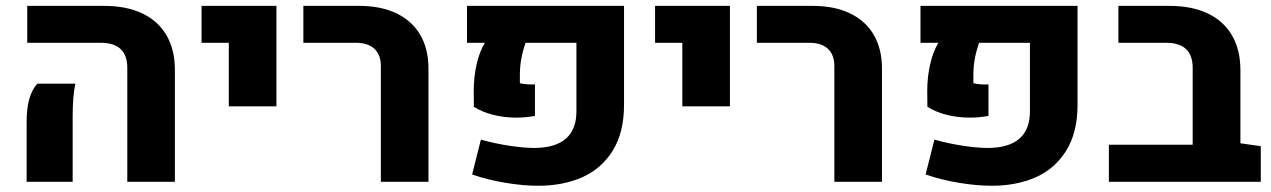

<svg xmlns="http://www.w3.org/2000/svg" viewBox="-20 -606 4236 640"><path d="M404.3 -379.9Q404.3 -463.4 315.4 -463.4H70.8V-586.4H327.1Q401.4 -586.4 454.3 -561.3Q507.3 -536.1 535.2 -488Q563 -439.9 563 -372.6V0H404.3ZM68.8 -201.2Q68.8 -288.6 104.5 -327.1H231Q222.2 -283.2 222.2 -218.3V0H68.8Z M742.7 -463.4H651.9V-586.4H901.4V-251.5H742.7Z M1249.5 -385.7Q1249.5 -423.3 1228 -443.4Q1206.5 -463.4 1166 -463.4H991.2V-586.4H1177.7Q1249.5 -586.4 1301.5 -561.5Q1353.5 -536.6 1380.9 -489.7Q1408.2 -442.9 1408.2 -377.4V0H1249.5Z M1553.7 -24.4 1583 -140.6Q1629.9 -127.4 1678.5 -120.1Q1727.1 -112.8 1761.7 -112.8Q1831.1 -113.3 1866.2 -143.8Q1901.4 -174.3 1901.4 -234.4V-463.4H1731.9Q1722.2 -435.1 1717.5 -409.4Q1712.9 -383.8 1712.9 -355.5V-328.6Q1736.3 -323.2 1763.2 -324.7V-219.7Q1732.4 -213.9 1701.7 -213.9Q1661.1 -213.9 1624.3 -223.1Q1587.4 -232.4 1559.6 -250L1559.1 -302.2Q1559.1 -349.6 1568.8 -392.1Q1578.6 -434.6 1596.2 -463.4H1536.6V-586.4H2060.1V-256.8Q2060.1 -164.6 2022.5 -104Q1984.9 -43.5 1920.7 -15.1Q1856.4 13.2 1774.4 13.2Q1723.6 13.2 1663.8 3.2Q1604 -6.8 1553.7 -24.4Z M2254.4 -463.4H2163.6V-586.4H2413.1V-251.5H2254.4Z M2761.2 -385.7Q2761.2 -423.3 2739.7 -443.4Q2718.3 -463.4 2677.7 -463.4H2502.9V-586.4H2689.5Q2761.2 -586.4 2813.2 -561.5Q2865.2 -536.6 2892.6 -489.7Q2919.9 -442.9 2919.9 -377.4V0H2761.2Z M3065.4 -24.4 3094.7 -140.6Q3141.6 -127.4 3190.2 -120.1Q3238.8 -112.8 3273.4 -112.8Q3342.8 -113.3 3377.9 -143.8Q3413.1 -174.3 3413.1 -234.4V-463.4H3243.7Q3233.9 -435.1 3229.2 -409.4Q3224.6 -383.8 3224.6 -355.5V-328.6Q3248 -323.2 3274.9 -324.7V-219.7Q3244.1 -213.9 3213.4 -213.9Q3172.9 -213.9 3136 -223.1Q3099.1 -232.4 3071.3 -250L3070.8 -302.2Q3070.8 -349.6 3080.6 -392.1Q3090.3 -434.6 3107.9 -463.4H3048.3V-586.4H3571.8V-256.8Q3571.8 -164.6 3534.2 -104Q3496.6 -43.5 3432.4 -15.1Q3368.2 13.2 3286.1 13.2Q3235.4 13.2 3175.5 3.2Q3115.7 -6.8 3065.4 -24.4Z M4182.6 -118.7V0H3676.3V-123.5H3955.6V-379.9Q3955.6 -463.4 3866.7 -463.4H3708V-586.4H3878.4Q3952.6 -586.4 4005.6 -561.3Q4058.6 -536.1 4086.7 -488Q4114.7 -439.9 4114.7 -372.6V-128.4Z"/></svg>

Font: Heebo ExtraBold
Style: Regular
Weight: 800
Designer: Oded Ezer
Foundry: Meir Sadan
Version: Version 2.001; ttfautohint (v1.5.14-ce02) -l 8 -r 50 -G 200 